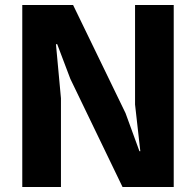

<svg xmlns="http://www.w3.org/2000/svg" viewBox="-20 -747 783 767"><path d="M69 0V-727H272L481.5 -295L537 -143H540.5L519.5 -329.5V-727H674V0H469.5L261 -432L208.5 -570.5H203.5L223.5 -354.5V0Z"/></svg>

Font: Spline Sans
Style: Bold
Weight: 700
Designer: Eben Sorkin, Mirko Velimirovic
Foundry: Sorkin Type
Version: Version 1.000; ttfautohint (v1.8.3)